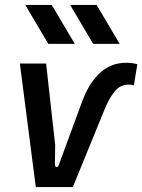

<svg xmlns="http://www.w3.org/2000/svg" viewBox="-20 -763 580 783"><path d="M126 0 61 -504H168L205 -172L204 -93Q204 -83 210.5 -82Q217 -81 220 -91L316 -352Q345 -428 389.5 -467.5Q434 -507 494 -507Q507 -507 518.5 -505.5Q530 -504 540 -501L526 -415Q516 -418 505 -418Q470 -418 447.5 -390Q425 -362 407 -318L277 0ZM360 -584 266 -743H374L468 -584ZM177 -584 83 -743H191L285 -584Z"/></svg>

Font: Finlandica Medium
Style: Italic
Weight: 500
Italic angle: -8°
Designer: Niklas Ekholm, Juho Hiilivirta, Jaakko Suomalainen
Foundry: Helsinki Type Studio
Version: Version 1.063